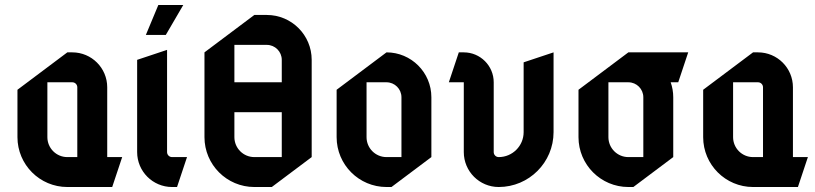

<svg xmlns="http://www.w3.org/2000/svg" viewBox="-20 -730 3270 770"><path d="M290 -380V-100H250C205.8 -100 170 -135.8 170 -180V-400H270C281 -400 290 -391 290 -380ZM250 20H430L470 -100H410V-380C410 -457.3 347.3 -520 270 -520H250L50 -370V-180C50 -69.6 139.6 20 250 20Z M615 -710 565 -590H645L715 -710ZM650 -120V-530L530 -490V-120C530 -42.7 592.7 20 670 20H690L730 -100H670C659 -100 650 -109 650 -120Z M1110 -100H1000C955.8 -100 920 -135.8 920 -180V-280H1110ZM920 -550H1050C1083.1 -550 1110 -523.1 1110 -490V-400H920ZM1230 -100V-490C1230 -589.4 1149.4 -670 1050 -670H1000L800 -520V-180C800 -69.6 889.6 20 1000 20H1070Z M1450 -400H1530C1563.1 -400 1590 -373.1 1590 -340V-100H1530C1485.8 -100 1450 -135.8 1450 -180ZM1530 -520 1330 -370V-180C1330 -69.6 1419.6 20 1530 20H1550L1710 -100V-340C1710 -439.4 1629.4 -520 1530 -520Z M1980 20C2101.4 20 2200 -78.6 2200 -200V-520L2080 -480V-200C2080 -144.8 2035.2 -100 1980 -100C1969 -100 1960 -109 1960 -120V-400C1960 -466.2 1906.2 -520 1840 -520H1820L1780 -400H1840V-120C1840 -42.7 1902.7 20 1980 20Z M2669.7 -400H2700L2740 -520H2500L2300 -370V-180C2300 -69.6 2389.6 20 2500 20H2520L2680 -100V-340C2680 -361 2676.4 -381.2 2669.7 -400ZM2420 -400H2500C2533.1 -400 2560 -373.1 2560 -340V-100H2500C2455.8 -100 2420 -135.8 2420 -180Z M3040 -380V-100H3000C2955.8 -100 2920 -135.8 2920 -180V-400H3020C3031 -400 3040 -391 3040 -380ZM3000 20H3180L3220 -100H3160V-380C3160 -457.3 3097.3 -520 3020 -520H3000L2800 -370V-180C2800 -69.6 2889.6 20 3000 20Z"/></svg>

Font: Abibas
Style: Medium
Weight: 500
Version: Version 0.3